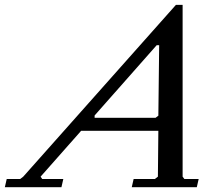

<svg xmlns="http://www.w3.org/2000/svg" viewBox="-90 -780 926 800"><path d="M79.1 -43.9 85.9 -34.2H173.8L166 0H-69.8L-62 -34.2H-5.9L6.8 -43.9L643.1 -759.8H670.9V-43.9L678.2 -34.2H737.8L730 0H459L466.8 -34.2H555.2L567.9 -43.9L569.8 -234.9H248ZM304.2 -289.1H558.1L569.8 -297.9L573.2 -591.8H563L304.2 -298.8Z"/></svg>

Font: Happy Times at the IKOB New Game Plus Edition
Style: Italic
Weight: 400
Italic angle: -16°
Designer: Lucas Le Bihan
Foundry: Lucas Le Bihan
Version: Version 1.000;PS 1.0;hotconv 1.0.88;makeotf.lib2.5.647800